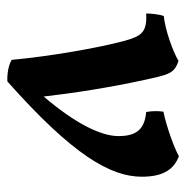

<svg xmlns="http://www.w3.org/2000/svg" viewBox="-12 -496 517 534"><g transform="rotate(90 247.0 -229.5)"><path d="M415 -468C392 -455 331 -433 291 -425C289 -409 289 -393 292 -377C339 -373 359 -351 359 -300C359 -252 325 -181 249 -92C240 -171 224 -276 203 -371C188 -441 185 -455 150 -467C123 -451 64 -430 25 -426C20 -412 18 -389 18 -377C70 -380 81 -364 94 -317C114 -243 137 -110 147 -3C162 6 186 10 207 9C412 -173 472 -278 472 -365C472 -424 452 -454 415 -468Z"/></g></svg>

Font: Vollkorn Semibold
Style: Italic
Weight: 600
Italic angle: -11°
Designer: Friedrich Althausen
Foundry: Friedrich Althausen
Version: Version 4.015;PS 004.015;hotconv 1.0.88;makeotf.lib2.5.64775